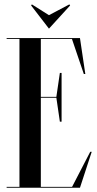

<svg xmlns="http://www.w3.org/2000/svg" viewBox="-20 -878 455 898"><path d="M304.5 -857.5 209 -807 129 -857.5 125.5 -852.5 209 -744 308 -852.5ZM317.1 -4H171V-421H243.6L260 -309H268V-537H260L243.6 -425H171V-696H316.4L372 -532H379L354 -700H11V-696H71V-4H11V0H354L409 -168H402Z"/></svg>

Font: Picaflor 96 pt
Style: Regular
Weight: 400
Designer: Ariel Martín Pérez
Foundry: Tunera Type Foundry
Version: Version 1.000;hotconv 1.0.109;makeotfexe 2.5.65596